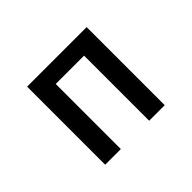

<svg xmlns="http://www.w3.org/2000/svg" viewBox="-143 -1013 1287 1287"><g transform="rotate(-45 500.0 -370.0)"><path d="M217.8 0V-740.2H782.2V0H634.8V-617.2H366.2V0Z"/></g></svg>

Font: Gen Shin Gothic Monospace Bold
Style: Bold
Weight: 700
Designer: [Source Han Sans]
Ryoko NISHIZUKA  (kana & ideographs); Paul D. Hunt (Latin, Greek & Cyrillic); Wenlong ZHANG  (bopomofo
Version: Version 1.002.20150607